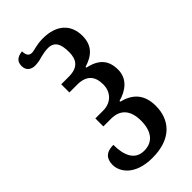

<svg xmlns="http://www.w3.org/2000/svg" viewBox="-246 -832 899 899"><g transform="rotate(-45 203.0 -382.5)"><path d="M186 10C312 10 369 -60 369 -151C369 -230 328 -267 265 -283V-288C321 -303 364 -338 364 -396C364 -457 335 -493 265 -508V-513C321 -530 358 -561 358 -626C358 -702 308 -749 218 -749C174 -749 152 -737 135 -737C117 -737 107 -747 106 -775C69 -771 56 -754 56 -727C56 -698 77 -684 102 -684C117 -684 137 -687 150 -692C166 -696 186 -700 203 -700C249 -700 260 -664 260 -616C260 -566 237 -536 178 -536H127V-482H178C239 -482 266 -452 266 -396C266 -352 237 -310 178 -310H127V-257H178C239 -257 271 -220 271 -151C271 -83 241 -41 182 -41C122 -41 99 -91 99 -163C51 -163 30 -140 30 -99C30 -53 71 10 186 10Z"/></g></svg>

Font: Noto Serif Georgian ExtraCondensed Semi
Style: Regular
Weight: 600
Width: 3
Designer: Monotype Design Team
Foundry: Monotype Imaging Inc.
Version: Version 1.901